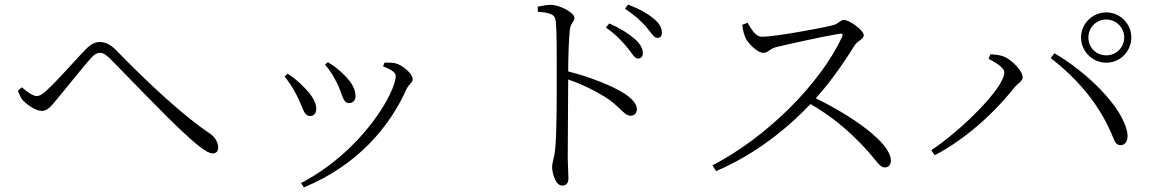

<svg xmlns="http://www.w3.org/2000/svg" viewBox="-20 -767 5030 836"><path d="M906 -99C922 -99 930 -109 930 -125C930 -147 916 -170 896 -184C765 -272 610 -421 487 -547C459 -576 436 -584 413 -584C389 -584 369 -569 349 -548C315 -513 231 -417 186 -376C167 -358 154 -349 140 -349C123 -349 99 -366 75 -387L58 -372C65 -355 70 -339 82 -328C102 -307 138 -284 162 -284C187 -284 202 -304 227 -334C265 -379 345 -480 376 -514C392 -532 404 -537 415 -537C428 -537 440 -530 459 -512C539 -431 702 -261 767 -201C831 -141 880 -99 906 -99Z M1291 30 1303 49C1541 -49 1679 -220 1750 -379C1761 -402 1777 -407 1777 -423C1777 -445 1733 -485 1699 -492C1683 -495 1667 -494 1654 -494L1648 -478C1689 -462 1703 -450 1703 -436C1703 -366 1560 -111 1291 30ZM1331 -262C1348 -262 1357 -275 1357 -294C1357 -322 1337 -355 1300 -391C1283 -408 1258 -431 1232 -446L1219 -434C1238 -411 1256 -383 1272 -352C1300 -299 1301 -262 1331 -262ZM1499 -318C1516 -318 1528 -329 1528 -349C1528 -381 1508 -412 1480 -439C1459 -461 1437 -479 1408 -496L1395 -486C1417 -461 1434 -432 1447 -406C1471 -359 1472 -318 1499 -318Z M2758 -512C2771 -512 2779 -521 2779 -535C2779 -556 2768 -577 2742 -599C2718 -620 2682 -643 2633 -665L2618 -647C2662 -617 2687 -588 2709 -563C2731 -537 2742 -512 2758 -512ZM2842 -602C2855 -602 2862 -609 2862 -625C2862 -645 2852 -665 2825 -687C2801 -707 2765 -728 2715 -747L2701 -729C2745 -700 2769 -677 2792 -652C2815 -626 2826 -602 2842 -602ZM2726 -263C2744 -263 2753 -277 2753 -292C2753 -317 2727 -341 2700 -359C2645 -394 2549 -432 2454 -456C2454 -509 2456 -587 2461 -637C2465 -669 2481 -672 2481 -690C2481 -711 2418 -746 2378 -746C2362 -746 2346 -743 2321 -738L2322 -716C2377 -711 2397 -705 2400 -674C2405 -623 2404 -518 2404 -438C2404 -358 2405 -188 2397 -114C2393 -77 2384 -60 2384 -39C2384 -14 2399 41 2427 41C2445 41 2455 31 2455 10C2455 -7 2453 -36 2452 -79L2454 -421C2525 -396 2583 -366 2631 -334C2687 -293 2700 -263 2726 -263Z M3832 -38C3851 -38 3859 -51 3859 -68C3859 -145 3692 -261 3532 -339C3607 -422 3667 -515 3701 -569C3714 -590 3741 -596 3741 -614C3741 -634 3681 -680 3654 -680C3640 -680 3630 -664 3610 -658C3553 -643 3351 -607 3299 -607C3266 -607 3250 -645 3235 -668L3212 -659C3215 -631 3222 -611 3227 -600C3239 -577 3278 -537 3303 -537C3326 -537 3329 -554 3360 -562C3415 -575 3557 -607 3635 -620C3646 -622 3652 -620 3647 -607C3551 -401 3318 -169 3082 -47L3098 -22C3278 -99 3416 -216 3509 -314C3597 -263 3667 -206 3738 -131C3796 -71 3808 -38 3832 -38Z M4797 -494C4857 -494 4906 -543 4906 -604C4906 -664 4857 -713 4797 -713C4737 -713 4687 -664 4687 -604C4687 -543 4737 -494 4797 -494ZM4035 -113 4050 -91C4180 -159 4304 -269 4396 -385C4414 -406 4433 -414 4433 -431C4433 -458 4384 -509 4348 -522C4328 -529 4306 -529 4293 -531L4284 -511C4308 -499 4353 -474 4353 -452C4353 -382 4158 -194 4035 -113ZM4860 -135C4878 -135 4893 -152 4889 -185C4872 -301 4707 -457 4571 -535L4555 -514C4673 -422 4759 -321 4818 -189C4834 -151 4838 -134 4860 -135ZM4797 -526C4753 -526 4719 -560 4719 -604C4719 -647 4753 -682 4797 -682C4840 -682 4875 -647 4875 -604C4875 -560 4840 -526 4797 -526Z"/></svg>

Font: Source Han Serif CN Light
Style: Regular
Weight: 300
Designer: Ryoko NISHIZUKA 西塚涼子 (kana & ideographs); Frank Grießhammer (Latin, Greek & Cyrillic); Wenlong ZHANG 张文龙 (bopomofo); San
Foundry: Adobe
Version: Version 2.003;hotconv 1.1.1;makeotfexe 2.6.0